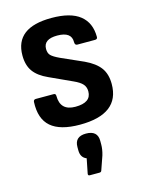

<svg xmlns="http://www.w3.org/2000/svg" viewBox="-114 -573 679 893"><g transform="rotate(-15 225.0 -126.5)"><path d="M223 11Q128 11 83.5 -27.5Q39 -66 43 -147Q44 -158 55 -158H141Q151 -158 151 -147Q151 -75 224 -75Q300 -75 300 -129Q300 -150 287.5 -164Q275 -178 246 -191L137 -241Q90 -262 68.5 -292Q47 -322 47 -369Q47 -503 222 -503Q314 -503 359 -467Q404 -431 404 -363Q404 -352 392 -352H307Q295 -352 295 -367Q296 -417 227 -417Q161 -417 161 -370Q161 -350 171.5 -339Q182 -328 212 -314L320 -266Q369 -243 391.5 -212.5Q414 -182 414 -134Q414 11 223 11ZM206 250Q196 250 198 240L212 170Q184 159 184 124V108Q184 58 238 58Q294 58 294 108V125Q294 149 286 176L263 242Q261 250 252 250Z"/></g></svg>

Font: Sofia Sans Semi Condensed
Style: Bold
Weight: 700
Designer: Botio Nikoltchev, Ani Petrova
Foundry: lettersoup
Version: Version 4.100; ttfautohint (v1.8.4.7-5d5b)